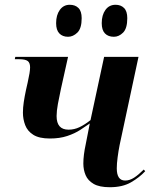

<svg xmlns="http://www.w3.org/2000/svg" viewBox="-20 -774 644 804"><path d="M440 10Q396 10 372 -4Q348 -18 338.5 -40.5Q329 -63 329 -89Q329 -107 331.5 -127Q334 -147 339 -170L356 -257Q339 -245 316 -230Q293 -215 261.5 -204.5Q230 -194 189 -194Q144 -194 119.5 -209.5Q95 -225 85.5 -250Q76 -275 76 -302Q76 -323 79.5 -346.5Q83 -370 89 -398L96 -429Q106 -473 106 -492Q106 -511 96 -518.5Q86 -526 60 -526H42L44 -536H265L235 -401Q228 -369 222.5 -339Q217 -309 217 -288Q217 -231 267 -231Q291 -231 313 -241.5Q335 -252 359 -271L416 -536H560L481 -167Q476 -142 472.5 -115Q469 -88 469 -69Q469 -18 504 -18Q523 -18 541.5 -30Q560 -42 582 -64L588 -57Q564 -31 528.5 -10.5Q493 10 440 10ZM457 -620Q433 -620 419.5 -634Q406 -648 406 -677Q406 -711 421.5 -732.5Q437 -754 464 -754Q486 -754 499.5 -740.5Q513 -727 513 -698Q513 -655 495.5 -637.5Q478 -620 457 -620ZM265 -620Q242 -620 228.5 -634Q215 -648 215 -677Q215 -711 230.5 -732.5Q246 -754 272 -754Q295 -754 308.5 -740.5Q322 -727 322 -698Q322 -655 304 -637.5Q286 -620 265 -620Z"/></svg>

Font: Noto Serif Display SemiCondensed
Style: Bold Italic
Weight: 700
Width: 4
Italic angle: -12°
Designer: Monotype Design Team
Foundry: Monotype Imaging Inc.
Version: Version 2.009